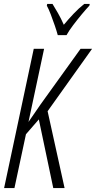

<svg xmlns="http://www.w3.org/2000/svg" viewBox="-20 -964 492 984"><path d="M1 0 153 -714H206L126 -339L188 -429L393 -714H452L224 -394L311 0H253L179 -352L113 -276L54 0ZM276 -784Q271 -803 261 -832.5Q251 -862 240 -890.5Q229 -919 220 -935L222 -944H249Q261 -925 277 -897Q293 -869 307 -837Q331 -866 357.5 -894Q384 -922 412 -944H440L438 -935Q421 -917 398.5 -890Q376 -863 354.5 -834.5Q333 -806 321 -784Z"/></svg>

Font: Noto Sans ExtraCondensed Light
Style: Italic
Weight: 300
Width: 2
Italic angle: -12°
Designer: Monotype Design Team
Foundry: Monotype Imaging Inc.
Version: Version 2.013; ttfautohint (v1.8.4.7-5d5b)